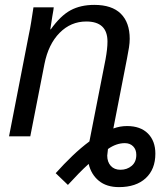

<svg xmlns="http://www.w3.org/2000/svg" viewBox="-20 -558 669 786"><path d="M208 151Q242 113 276.5 80Q311 47 346 21L412 -315Q416 -337 418 -355Q420 -373 420 -388Q420 -470 333 -470Q270 -470 224 -423.5Q178 -377 162 -296L104 0H17L98 -416Q103 -439 107.5 -467Q112 -495 117 -528H200Q200 -523 194 -490L186 -438H188Q228 -494 269 -516Q310 -538 366 -538Q438 -538 474.5 -502Q511 -466 511 -399Q511 -383 508 -363.5Q505 -344 500 -319L444 -32Q471 -42 500 -42Q555 -42 585.5 -11.5Q616 19 616 71Q616 135 576.5 171.5Q537 208 467 208Q416 208 384.5 182Q353 156 343 113Q323 131 302 152.5Q281 174 258 199ZM473 137Q500 137 519 121Q538 105 538 76Q538 54 525 41Q512 28 491 28Q456 28 422 52L419 79Q419 105 433.5 121Q448 137 473 137Z"/></svg>

Font: Libra Sans Modern
Style: Italic
Weight: 400
Italic angle: -12°
Foundry: Stefan Peev, Context Ltd
Version: Version 1.000